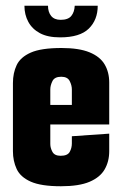

<svg xmlns="http://www.w3.org/2000/svg" viewBox="-20 -643 425 668"><path d="M192 5Q123 5 87 -11Q51 -27 38 -55Q25 -83 25 -117V-354Q25 -389 38 -416.5Q51 -444 87 -460Q123 -476 194 -476Q255 -476 291.5 -461Q328 -446 344 -419Q360 -392 360 -356V-271L230 -262V-332Q230 -346 222.5 -361Q215 -376 193 -376Q170 -376 162.5 -361Q155 -346 155 -332V-142Q155 -128 162.5 -114.5Q170 -101 191 -101Q215 -101 222.5 -114.5Q230 -128 230 -144V-169L360 -178V-117Q360 -81 344 -53.5Q328 -26 291.5 -10.5Q255 5 192 5ZM40 -210V-278H360V-210ZM189 -513Q146 -513 119 -527.5Q92 -542 78.5 -567Q65 -592 65 -623H147Q147 -601 158 -587.5Q169 -574 191 -574Q217 -574 228 -587.5Q239 -601 240 -623H320Q320 -574 289 -543.5Q258 -513 189 -513Z"/></svg>

Font: Smooch Sans Thin ExtraBold
Style: Regular
Weight: 800
Version: Version 1.010